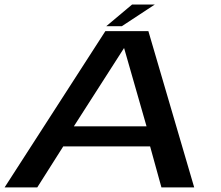

<svg xmlns="http://www.w3.org/2000/svg" viewBox="-32 -812 959 832"><path d="M-12 0H129.5L242 -177.5H618.5L667.5 0H809.5L611 -677H424.5ZM288 -264.5 505 -603H506L603 -264.5ZM428.5 -698.5H496L639 -792.5H540.5Z"/></svg>

Font: Anybody Expanded Medium
Style: Italic
Weight: 500
Width: 7
Italic angle: -10°
Version: Version 1.113;gftools[0.9.25]